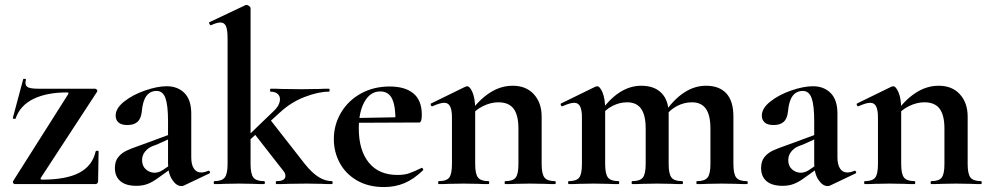

<svg xmlns="http://www.w3.org/2000/svg" viewBox="-20 -745 4007 777"><path d="M251 -371Q169 -371 115 -344.5Q61 -318 43 -265Q43 -264 39 -264Q31 -264 32 -268L74 -425Q74 -426 78 -426Q86 -426 85 -422Q83 -414 83 -410Q83 -396 95 -391Q107 -386 135 -386H365Q369 -386 372 -382Q375 -378 373 -374L145 -25Q142 -18 150 -18Q248 -18 301 -46Q354 -74 367 -132Q368 -135 373.5 -135Q379 -135 379 -132L377 -11Q377 -7 374 -3.5Q371 0 367 0H40Q36 0 33.5 -4Q31 -8 33 -12L256 -364Q260 -371 251 -371Z M714 8Q694 8 677 -17.5Q660 -43 660 -85V-255Q660 -319 649.5 -348Q639 -377 614 -377Q561 -377 554 -295Q551 -265 536.5 -252Q522 -239 496 -239Q471 -239 459.5 -249.5Q448 -260 448 -277Q448 -307 483 -334.5Q518 -362 567.5 -379Q617 -396 655 -396Q699 -396 726.5 -368.5Q754 -341 754 -285V-108Q754 -79 764.5 -63Q775 -47 794 -47Q808 -47 823 -54H824Q828 -54 829.5 -49.5Q831 -45 827 -43L724 6Q720 8 714 8ZM445 -65Q445 -92 458 -108.5Q471 -125 490.5 -134.5Q510 -144 545 -156L570 -165L670 -202L674 -187L617 -161Q614 -160 597 -153.5Q580 -147 567.5 -132Q555 -117 555 -97Q555 -73 570.5 -59.5Q586 -46 606 -46Q622 -46 639 -57L689 -91L690 -75L620 -25Q597 -8 577 -0.5Q557 7 532 7Q489 7 467 -12Q445 -31 445 -65Z M847 -12Q878 -12 889.5 -26.5Q901 -41 901 -81V-589Q901 -624 894.5 -639Q888 -654 872 -654Q858 -654 834 -643H833Q830 -643 827.5 -648.5Q825 -654 827 -655L973 -724L978 -725Q983 -725 988.5 -720.5Q994 -716 994 -712V-81Q994 -41 1005.5 -26.5Q1017 -12 1048 -12Q1052 -12 1052 -6Q1052 0 1048 0Q1022 0 1006 -1L948 -2L888 -1Q873 0 847 0Q845 0 845 -6Q845 -12 847 -12ZM1099 -12Q1135 -12 1135 -33Q1135 -44 1127 -53L1006 -208L1074 -260L1214 -81Q1243 -45 1269.5 -28.5Q1296 -12 1323 -12Q1326 -12 1326 -6Q1326 0 1323 0Q1297 0 1282 -1L1222 -2L1145 -1Q1128 0 1099 0Q1096 0 1096 -6Q1096 -12 1099 -12ZM952 -165 1087 -295Q1113 -319 1113 -344Q1113 -357 1103 -365.5Q1093 -374 1075 -374Q1073 -374 1073 -380Q1073 -386 1075 -386Q1104 -386 1120 -385L1199 -384L1272 -385Q1286 -386 1311 -386Q1314 -386 1314 -380Q1314 -374 1311 -374Q1268 -374 1212.5 -352.5Q1157 -331 1113 -290L958 -149Z M1331 -182Q1331 -240 1360 -289Q1389 -338 1440.5 -366.5Q1492 -395 1557 -395Q1619 -395 1653 -367Q1687 -339 1687 -280Q1687 -249 1676 -249H1580Q1582 -310 1568 -342.5Q1554 -375 1519 -375Q1479 -375 1455.5 -334Q1432 -293 1432 -225Q1432 -137 1472.5 -87Q1513 -37 1589 -37Q1616 -37 1635 -43.5Q1654 -50 1685 -65L1687 -66Q1689 -66 1691.5 -62Q1694 -58 1692 -56Q1655 -20 1617 -4Q1579 12 1534 12Q1471 12 1425 -14.5Q1379 -41 1355 -85.5Q1331 -130 1331 -182ZM1396 -267 1615 -271V-249L1397 -248Z M2025 -12Q2056 -12 2067 -26.5Q2078 -41 2078 -81V-225Q2078 -279 2058.5 -305Q2039 -331 1997 -331Q1966 -331 1934.5 -315.5Q1903 -300 1885 -275L1880 -287Q1916 -339 1960.5 -368.5Q2005 -398 2055 -398Q2109 -398 2140.5 -363.5Q2172 -329 2172 -273V-81Q2172 -41 2183.5 -26.5Q2195 -12 2226 -12Q2229 -12 2229 -6Q2229 0 2226 0Q2200 0 2185 -1L2125 -2L2067 -1Q2051 0 2025 0Q2022 0 2022 -6Q2022 -12 2025 -12ZM1756 -12Q1787 -12 1798 -26.5Q1809 -41 1809 -81V-269Q1809 -300 1801.5 -314.5Q1794 -329 1778 -329Q1761 -329 1730 -315H1728Q1725 -315 1723.5 -320Q1722 -325 1724 -326L1863 -394Q1869 -396 1870 -396Q1882 -396 1892.5 -370.5Q1903 -345 1903 -303V-81Q1903 -41 1914.5 -26.5Q1926 -12 1957 -12Q1960 -12 1960 -6Q1960 0 1957 0Q1931 0 1916 -1L1856 -2L1797 -1Q1782 0 1756 0Q1753 0 1753 -6Q1753 -12 1756 -12Z M2801 -12Q2832 -12 2843.5 -26.5Q2855 -41 2855 -81V-225Q2855 -279 2836.5 -305Q2818 -331 2780 -331Q2749 -331 2720 -316Q2691 -301 2673 -275L2668 -287Q2744 -398 2837 -398Q2891 -398 2919.5 -367Q2948 -336 2948 -273V-81Q2948 -41 2959.5 -26.5Q2971 -12 3002 -12Q3006 -12 3006 -6Q3006 0 3002 0Q2976 0 2961 -1L2901 -2L2843 -1Q2827 0 2801 0Q2798 0 2798 -6Q2798 -12 2801 -12ZM2539 -12Q2570 -12 2581.5 -26.5Q2593 -41 2593 -81V-225Q2593 -279 2574.5 -305Q2556 -331 2518 -331Q2487 -331 2458 -316Q2429 -301 2411 -275L2406 -287Q2482 -398 2575 -398Q2628 -398 2657 -368.5Q2686 -339 2686 -284V-81Q2686 -41 2697.5 -26.5Q2709 -12 2740 -12Q2744 -12 2744 -6Q2744 0 2740 0Q2714 0 2699 -1L2639 -2L2581 -1Q2565 0 2539 0Q2536 0 2536 -6Q2536 -12 2539 -12ZM2282 -12Q2313 -12 2324 -26.5Q2335 -41 2335 -81V-269Q2335 -300 2327.5 -314.5Q2320 -329 2304 -329Q2287 -329 2256 -315H2254Q2251 -315 2249.5 -320Q2248 -325 2250 -326L2389 -394Q2395 -396 2396 -396Q2408 -396 2418.5 -370.5Q2429 -345 2429 -303V-81Q2429 -41 2440.5 -26.5Q2452 -12 2483 -12Q2486 -12 2486 -6Q2486 0 2483 0Q2457 0 2442 -1L2382 -2L2323 -1Q2308 0 2282 0Q2279 0 2279 -6Q2279 -12 2282 -12Z M3329 8Q3309 8 3292 -17.5Q3275 -43 3275 -85V-255Q3275 -319 3264.5 -348Q3254 -377 3229 -377Q3176 -377 3169 -295Q3166 -265 3151.5 -252Q3137 -239 3111 -239Q3086 -239 3074.5 -249.5Q3063 -260 3063 -277Q3063 -307 3098 -334.5Q3133 -362 3182.5 -379Q3232 -396 3270 -396Q3314 -396 3341.5 -368.5Q3369 -341 3369 -285V-108Q3369 -79 3379.5 -63Q3390 -47 3409 -47Q3423 -47 3438 -54H3439Q3443 -54 3444.5 -49.5Q3446 -45 3442 -43L3339 6Q3335 8 3329 8ZM3060 -65Q3060 -92 3073 -108.5Q3086 -125 3105.5 -134.5Q3125 -144 3160 -156L3185 -165L3285 -202L3289 -187L3232 -161Q3229 -160 3212 -153.5Q3195 -147 3182.5 -132Q3170 -117 3170 -97Q3170 -73 3185.5 -59.5Q3201 -46 3221 -46Q3237 -46 3254 -57L3304 -91L3305 -75L3235 -25Q3212 -8 3192 -0.5Q3172 7 3147 7Q3104 7 3082 -12Q3060 -31 3060 -65Z M3749 -12Q3780 -12 3791 -26.5Q3802 -41 3802 -81V-225Q3802 -279 3782.5 -305Q3763 -331 3721 -331Q3690 -331 3658.5 -315.5Q3627 -300 3609 -275L3604 -287Q3640 -339 3684.5 -368.5Q3729 -398 3779 -398Q3833 -398 3864.5 -363.5Q3896 -329 3896 -273V-81Q3896 -41 3907.5 -26.5Q3919 -12 3950 -12Q3953 -12 3953 -6Q3953 0 3950 0Q3924 0 3909 -1L3849 -2L3791 -1Q3775 0 3749 0Q3746 0 3746 -6Q3746 -12 3749 -12ZM3480 -12Q3511 -12 3522 -26.5Q3533 -41 3533 -81V-269Q3533 -300 3525.5 -314.5Q3518 -329 3502 -329Q3485 -329 3454 -315H3452Q3449 -315 3447.5 -320Q3446 -325 3448 -326L3587 -394Q3593 -396 3594 -396Q3606 -396 3616.5 -370.5Q3627 -345 3627 -303V-81Q3627 -41 3638.5 -26.5Q3650 -12 3681 -12Q3684 -12 3684 -6Q3684 0 3681 0Q3655 0 3640 -1L3580 -2L3521 -1Q3506 0 3480 0Q3477 0 3477 -6Q3477 -12 3480 -12Z"/></svg>

Font: Cormorant Garamond
Style: Bold
Weight: 700
Designer: Christian Thalmann (Catharsis Fonts)
Foundry: Catharsis Fonts
Version: Version 4.000